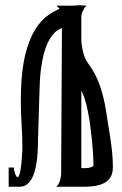

<svg xmlns="http://www.w3.org/2000/svg" viewBox="-20 -705 461 725"><path d="M11.7 0 15.1 -1H12.7V-72.3H32.7Q32.2 -69.3 33.2 -63.2Q34.2 -57.1 36.1 -51.3Q38.1 -45.4 40.8 -40.8Q43.5 -36.1 46.4 -36.1Q49.8 -36.1 52.5 -43.2Q55.2 -50.3 57.1 -61Q59.1 -71.8 60.5 -85Q62 -98.1 62.7 -110.6Q63.5 -123 64 -133.1Q64.5 -143.1 64.5 -147.5Q64.5 -192.4 61.5 -236.6Q58.6 -280.8 58.6 -325.7Q58.6 -364.3 61.5 -406Q64.5 -447.8 73 -487.8Q81.5 -527.8 97.2 -563.7Q112.8 -599.6 137.9 -626.5Q163.1 -653.3 198.7 -668.9Q201.7 -670.4 204.6 -671.4Q199.7 -678.2 192.9 -683.6H255.4Q269 -685.1 284.2 -685.1L305.2 -683.6H307.1Q303.7 -680.7 300.8 -677.7Q296.4 -670.9 292.5 -663.1Q287.1 -652.3 287.1 -639.6V-549.8Q287.6 -544.9 288.1 -540Q289.6 -527.3 292.5 -514.2Q295.4 -501 300 -489Q304.7 -477.1 311.5 -467.8Q340.8 -428.2 356.2 -384.5Q371.6 -340.8 379.4 -292.5Q383.3 -266.1 387.9 -238.5Q392.6 -210.9 396.7 -183.1Q400.9 -155.3 403.6 -127.7Q406.2 -100.1 406.2 -73.7Q406.2 -47.9 395.3 -33Q384.3 -18.1 366.9 -10.7Q349.6 -3.4 328.1 -1.5Q317.9 -1 308.1 0H308.6H191.9Q202.1 -7.8 206.5 -22.9Q210.9 -38.1 210.9 -50.3L213.9 -599.1Q195.8 -592.8 182.6 -577.6Q168.5 -562 158.9 -540.5Q149.4 -519 143.6 -493.7Q137.7 -468.3 134.5 -443.1Q131.3 -418 130.4 -394.8Q129.4 -371.6 128.9 -354.5L123.5 -175.3Q123 -165 122.8 -147.9Q122.6 -130.9 120.6 -111.3Q118.7 -91.8 114.5 -72Q110.4 -52.2 102.8 -36.1Q95.2 -20 83.5 -10Q71.8 0 54.7 0ZM295.4 -69.8Q303.7 -69.8 312 -70.8Q320.3 -71.8 326.7 -74.5Q333 -77.1 333 -82.5Q333 -98.1 331.5 -122.1Q330.1 -146 327.4 -173.6Q324.7 -201.2 320.8 -230.5Q316.9 -259.8 311.5 -286.1Q306.2 -312.5 299.3 -333.5Q293.5 -351.6 287.1 -362.8V-70.3Q290.5 -70.3 295.4 -69.8Z"/></svg>

Font: XAYAX
Style: Regular
Weight: 400
Designer: Peter Wiegel
Foundry: Peter Wiegel
Version: Version 1.000 2009 initial release